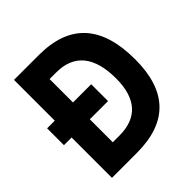

<svg xmlns="http://www.w3.org/2000/svg" viewBox="-187 -827 961 961"><g transform="rotate(-45 293.0 -346.5)"><path d="M5.9 -285.6H60.1V0H236.3C453.6 0 562 -111.8 562 -336.9C562 -575.7 453.6 -693.4 236.3 -693.4H60.1V-404.8H5.9ZM189 -123V-285.6H317.9V-404.8H189V-570.3H236.3C363.3 -570.3 426.8 -490.2 426.8 -336.9C426.8 -196.8 363.3 -123 236.3 -123Z"/></g></svg>

Font: Cascadia Mono NF
Style: Bold
Weight: 700
Monospace: yes
Designer: Aaron Bell
Foundry: Saja Typeworks
Version: Version 2404.023